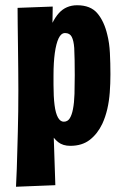

<svg xmlns="http://www.w3.org/2000/svg" viewBox="-20 -546 473 732"><path d="M41 166Q43 132 44 98Q45 64 46 28.5Q47 -7 48 -44.5Q49 -82 49.5 -121.5Q50 -161 50 -204Q50 -243 49.5 -286.5Q49 -330 48.5 -372.5Q48 -415 47.5 -452Q47 -489 47 -516L181 -521L180 -459Q191 -481 204.5 -496Q218 -511 235.5 -518.5Q253 -526 274 -526Q325 -526 351 -495.5Q377 -465 389 -414Q397 -383 399 -344Q401 -305 401 -263Q401 -228 398.5 -194Q396 -160 389 -130Q382 -100 370 -74Q352 -36 322.5 -13Q293 10 248 10Q234 10 222.5 6.5Q211 3 202 -4Q193 -11 185 -21L191 160ZM184 -223Q184 -177 188 -145.5Q192 -114 201 -98Q210 -82 223 -82Q238 -82 246 -95Q254 -108 258 -129Q263 -154 264 -188Q265 -222 265 -259Q265 -291 264.5 -317Q264 -343 263 -363Q261 -391 253.5 -405.5Q246 -420 228 -420Q213 -420 203.5 -400Q194 -380 189 -344Q184 -308 184 -259Z"/></svg>

Font: Truculenta Black
Style: Regular
Weight: 900
Version: Version 1.002